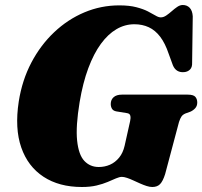

<svg xmlns="http://www.w3.org/2000/svg" viewBox="-20 -735 809 768"><path d="M457 -713.5Q497.5 -713.5 525.2 -706.2Q553 -699 571.5 -689.5Q590 -680 602 -672.8Q614 -665.5 623 -665.5Q634 -665.5 645 -673Q656 -680.5 667 -690.2Q678 -700 689 -707.5Q700 -715 711 -715Q728 -715 738.8 -703.8Q749.5 -692.5 751 -670L748.5 -485.5Q749.5 -466 740 -456.8Q730.5 -447.5 716.5 -446.5Q701 -445 689.5 -451.8Q678 -458.5 671.5 -474L654.5 -520.5Q640.5 -562 620.8 -588Q601 -614 575.2 -626Q549.5 -638 517.5 -638Q479.5 -638 445.8 -618.2Q412 -598.5 383.5 -559.5Q355 -520.5 333.2 -462.2Q311.5 -404 298.5 -326.5Q282.5 -229.5 288.5 -172.5Q294.5 -115.5 317.5 -91.2Q340.5 -67 375 -67Q399 -67 420 -76.2Q441 -85.5 456.5 -104.5Q472 -123.5 478.5 -152L500.5 -250.5Q503.5 -263.5 501.2 -272.2Q499 -281 488 -282.5L445 -289.5Q432.5 -292 427.8 -300.2Q423 -308.5 423 -319Q423 -336 434.5 -346.2Q446 -356.5 468 -356.5H730.5Q754 -356.5 761.5 -347.5Q769 -338.5 769 -325Q769 -311 760.8 -302Q752.5 -293 741 -288L721.5 -281Q711 -276.5 705.8 -268.8Q700.5 -261 696 -247L640.5 -38.5Q631.5 -10 620.2 1.5Q609 13 589 13Q579 13 566.5 9Q554 5 540.5 -1Q527 -7 513.5 -13.2Q500 -19.5 488 -23.5Q476 -27.5 467.5 -27.5Q458 -27.5 444 -21.5Q430 -15.5 410.8 -7.2Q391.5 1 366.2 7Q341 13 307.5 13Q216.5 13 154 -28Q91.5 -69 65 -145.2Q38.5 -221.5 55 -329Q68.5 -414.5 105.5 -484.8Q142.5 -555 196.8 -606.2Q251 -657.5 317.5 -685.5Q384 -713.5 457 -713.5Z"/></svg>

Font: Fraunces Black
Style: Italic
Weight: 900
Italic angle: -16°
Version: Version 1.000;[b76b70a41]